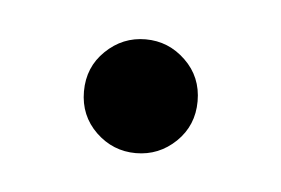

<svg xmlns="http://www.w3.org/2000/svg" viewBox="-25 -409 202 138"><g transform="rotate(5 76.0 -340.0)"><path d="M105 -310.5Q92.8 -298.8 76.2 -298.8Q59.6 -298.8 47.4 -310.5Q35.2 -322.3 35.2 -339.8Q35.2 -357.4 47.4 -369.1Q59.6 -380.9 76.2 -380.9Q92.8 -380.9 105 -369.1Q117.2 -357.4 117.2 -339.8Q117.2 -322.3 105 -310.5Z"/></g></svg>

Font: Margherita Light
Style: Regular
Weight: 300
Designer: James Puckett
Foundry: Dunwich Type Founders
Version: Version 1.008;hotconv 1.0.109;makeotfexe 2.5.65596